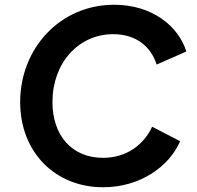

<svg xmlns="http://www.w3.org/2000/svg" viewBox="-20 -777 830 809"><path d="M414 12C572 12 693 -76 739 -182L621 -243C586 -167 513 -112 414 -112C285 -112 201 -204 201 -347C201 -511 310 -633 457 -633C553 -633 616 -581 640 -505L765 -560C733 -665 623 -757 461 -757C233 -757 65 -573 65 -347C65 -135 213 12 414 12Z"/></svg>

Font: Mluvka Bold
Style: Italic
Weight: 700
Italic angle: -8°
Designer: Modified by Jiří Krblich, Original typeface by Gumpita Rahayu
Foundry: Gumpita Rahayu & Jiří Krblich
Version: Version 2.000;Glyphs 3.1.1 (3134)